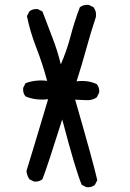

<svg xmlns="http://www.w3.org/2000/svg" viewBox="-20 -779 540 797"><path d="M338.9 -2 319.3 -11.7Q293.9 -71.3 238.3 -283.2Q177.7 -90.8 156.2 -35.2Q142.6 -23.4 121.1 -25.4L101.6 -35.2Q91.8 -50.8 89.8 -69.3Q111.3 -137.7 179.7 -367.2Q127 -361.3 85.9 -378.9Q74.2 -392.6 76.2 -414.1L85.9 -433.6Q127 -449.2 175.8 -443.4Q156.2 -515.6 130.9 -580.6Q105.5 -645.5 91.8 -711.9L101.6 -731.4Q115.2 -743.2 136.7 -741.2L156.2 -731.4Q175.8 -678.7 197.3 -623.5Q218.8 -568.4 232.4 -511.7Q257.8 -570.3 273.4 -630.4Q289.1 -690.4 311.5 -749Q327.1 -760.7 348.6 -758.8L368.2 -749Q381.8 -731.4 377.9 -708Q356.4 -643.6 337.9 -575.7Q319.3 -507.8 297.9 -441.4Q344.7 -447.3 381.8 -429.7Q393.6 -416 391.6 -394.5L381.8 -375Q362.3 -361.3 336.9 -363.3L292 -365.2Q366.2 -108.4 383.8 -31.2L374 -11.7Q360.4 0 338.9 -2Z"/></svg>

Font: JasonHandwriting1
Style: Regular
Weight: 400
Version: Version 1.48.20